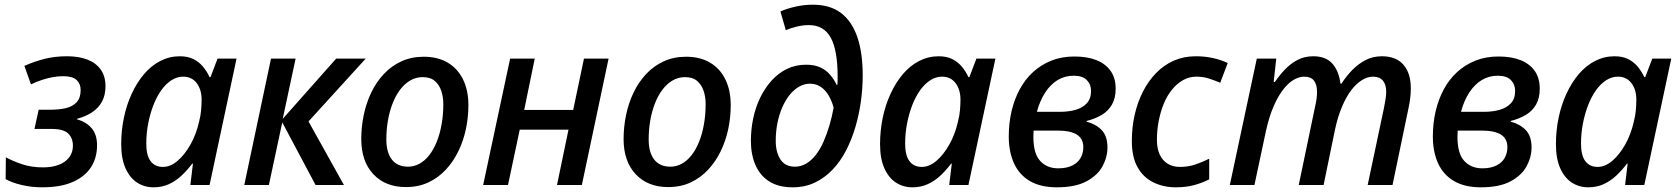

<svg xmlns="http://www.w3.org/2000/svg" viewBox="-20 -789 7159 819"><path d="M160 10Q114 10 72 0Q30 -10 4 -25L5 -118Q32 -103 72.5 -89Q113 -75 164 -75Q201 -75 229.5 -85.5Q258 -96 274.5 -117Q291 -138 291 -167Q291 -200 271 -219.5Q251 -239 200 -239H127L145 -321H196Q231 -321 260 -327.5Q289 -334 306.5 -352.5Q324 -371 324 -405Q324 -432 306.5 -448Q289 -464 250 -464Q228 -464 205.5 -460Q183 -456 160 -448.5Q137 -441 112 -429L84 -508Q127 -527 170.5 -538Q214 -549 266 -549Q316 -549 352.5 -535Q389 -521 409.5 -492.5Q430 -464 430 -421Q430 -384 415.5 -356.5Q401 -329 373.5 -310.5Q346 -292 308 -282V-280Q348 -269 371 -242Q394 -215 394 -169Q394 -117 369 -77Q344 -37 292 -13.5Q240 10 160 10Z M635 10Q596 10 565 -10Q534 -30 515.5 -71Q497 -112 497 -174Q497 -232 508.5 -287Q520 -342 542 -389.5Q564 -437 594.5 -473Q625 -509 664 -529Q703 -549 747 -549Q781 -549 805 -537Q829 -525 846 -504.5Q863 -484 874 -460H878L908 -539H989L874 0H792L803 -91H800Q779 -63 754.5 -40Q730 -17 700.5 -3.5Q671 10 635 10ZM675 -77Q707 -77 737.5 -103Q768 -129 792.5 -172.5Q817 -216 829 -269Q836 -296 838 -320Q840 -344 840 -364Q840 -407 819 -434.5Q798 -462 761 -462Q735 -462 711 -446.5Q687 -431 667.5 -403.5Q648 -376 634 -339.5Q620 -303 612 -261.5Q604 -220 604 -176Q604 -126 622.5 -101.5Q641 -77 675 -77Z M1022 0 1136 -539H1241L1186 -282L1414 -539H1540L1296 -271L1447 0H1326L1184 -267L1127 0Z M1711 9Q1624 9 1572.5 -46Q1521 -101 1521 -196Q1521 -247 1531.5 -298Q1542 -349 1563.5 -394Q1585 -439 1617.5 -473.5Q1650 -508 1692.5 -527.5Q1735 -547 1788 -547Q1847 -547 1889.5 -522Q1932 -497 1955 -450.5Q1978 -404 1978 -340Q1978 -289 1967.5 -239Q1957 -189 1935.5 -144.5Q1914 -100 1882 -65.5Q1850 -31 1807.5 -11Q1765 9 1711 9ZM1721 -78Q1746 -78 1769 -90.5Q1792 -103 1810.5 -126.5Q1829 -150 1842.5 -183Q1856 -216 1863.5 -257.5Q1871 -299 1871 -346Q1871 -375 1862.5 -401Q1854 -427 1835 -443.5Q1816 -460 1783 -460Q1754 -460 1729.5 -445.5Q1705 -431 1686 -405.5Q1667 -380 1654 -346Q1641 -312 1634.5 -273.5Q1628 -235 1628 -194Q1628 -139 1651.5 -108.5Q1675 -78 1721 -78Z M2041 0 2156 -539H2261L2216 -320H2425L2471 -539H2576L2462 0H2356L2405 -236H2197L2147 0Z M2830 9Q2743 9 2691.5 -46Q2640 -101 2640 -196Q2640 -247 2650.5 -298Q2661 -349 2682.5 -394Q2704 -439 2736.5 -473.5Q2769 -508 2811.5 -527.5Q2854 -547 2907 -547Q2966 -547 3008.5 -522Q3051 -497 3074 -450.5Q3097 -404 3097 -340Q3097 -289 3086.5 -239Q3076 -189 3054.5 -144.5Q3033 -100 3001 -65.5Q2969 -31 2926.5 -11Q2884 9 2830 9ZM2840 -78Q2865 -78 2888 -90.5Q2911 -103 2929.5 -126.5Q2948 -150 2961.5 -183Q2975 -216 2982.5 -257.5Q2990 -299 2990 -346Q2990 -375 2981.5 -401Q2973 -427 2954 -443.5Q2935 -460 2902 -460Q2873 -460 2848.5 -445.5Q2824 -431 2805 -405.5Q2786 -380 2773 -346Q2760 -312 2753.5 -273.5Q2747 -235 2747 -194Q2747 -139 2770.5 -108.5Q2794 -78 2840 -78Z M3361 10Q3301 10 3261.5 -15Q3222 -40 3202.5 -85Q3183 -130 3183 -188Q3183 -237 3193 -284.5Q3203 -332 3223 -373Q3243 -414 3271.5 -445.5Q3300 -477 3337 -495Q3374 -513 3418 -513Q3454 -513 3479 -501.5Q3504 -490 3521 -470Q3538 -450 3549 -427H3552Q3553 -435 3553 -444Q3553 -453 3553 -463Q3553 -575 3523.5 -628.5Q3494 -682 3430 -682Q3407 -682 3380.5 -676Q3354 -670 3332 -660L3309 -740Q3335 -752 3372.5 -760.5Q3410 -769 3447 -769Q3521 -769 3567.5 -733.5Q3614 -698 3637 -631Q3660 -564 3660 -467Q3660 -414 3652.5 -358.5Q3645 -303 3629.5 -249.5Q3614 -196 3590 -149Q3566 -102 3532.5 -66.5Q3499 -31 3456.5 -10.5Q3414 10 3361 10ZM3371 -78Q3397 -78 3419.5 -91.5Q3442 -105 3460.5 -129Q3479 -153 3493 -185Q3507 -217 3518 -254Q3529 -291 3536 -330Q3528 -359 3514.5 -382Q3501 -405 3481 -418.5Q3461 -432 3435 -432Q3411 -432 3389 -419.5Q3367 -407 3349 -385Q3331 -363 3317.5 -332.5Q3304 -302 3296.5 -265.5Q3289 -229 3289 -188Q3289 -140 3309 -109Q3329 -78 3371 -78Z M3872 10Q3833 10 3802 -10Q3771 -30 3752.5 -71Q3734 -112 3734 -174Q3734 -232 3745.5 -287Q3757 -342 3779 -389.5Q3801 -437 3831.5 -473Q3862 -509 3901 -529Q3940 -549 3984 -549Q4018 -549 4042 -537Q4066 -525 4083 -504.5Q4100 -484 4111 -460H4115L4145 -539H4226L4111 0H4029L4040 -91H4037Q4016 -63 3991.5 -40Q3967 -17 3937.5 -3.5Q3908 10 3872 10ZM3912 -77Q3944 -77 3974.5 -103Q4005 -129 4029.5 -172.5Q4054 -216 4066 -269Q4073 -296 4075 -320Q4077 -344 4077 -364Q4077 -407 4056 -434.5Q4035 -462 3998 -462Q3972 -462 3948 -446.5Q3924 -431 3904.5 -403.5Q3885 -376 3871 -339.5Q3857 -303 3849 -261.5Q3841 -220 3841 -176Q3841 -126 3859.5 -101.5Q3878 -77 3912 -77Z M4488 10Q4419 10 4373.5 -16.5Q4328 -43 4305.5 -92Q4283 -141 4283 -207Q4283 -264 4295 -315Q4307 -366 4330 -408.5Q4353 -451 4387 -482Q4421 -513 4465 -530.5Q4509 -548 4563 -548Q4618 -548 4657 -532.5Q4696 -517 4717.5 -486.5Q4739 -456 4739 -411Q4739 -370 4723 -342.5Q4707 -315 4679 -298.5Q4651 -282 4615 -273V-270Q4654 -260 4679 -234.5Q4704 -209 4704 -160Q4704 -119 4683 -80Q4662 -41 4614.5 -15.5Q4567 10 4488 10ZM4494 -71Q4530 -71 4554 -83Q4578 -95 4589.5 -115.5Q4601 -136 4601 -161Q4601 -197 4574 -214.5Q4547 -232 4490 -232H4389Q4389 -226 4388.5 -219Q4388 -212 4388 -205Q4388 -134 4417 -102.5Q4446 -71 4494 -71ZM4501 -312Q4538 -312 4568 -320.5Q4598 -329 4616 -348.5Q4634 -368 4634 -401Q4634 -429 4616 -447.5Q4598 -466 4560 -466Q4522 -466 4491.5 -447.5Q4461 -429 4438.5 -394.5Q4416 -360 4403 -312Z M4996 10Q4942 10 4899 -11.5Q4856 -33 4832 -76.5Q4808 -120 4808 -187Q4808 -246 4820 -299Q4832 -352 4855 -397.5Q4878 -443 4911.5 -477.5Q4945 -512 4987.5 -530.5Q5030 -549 5081 -549Q5119 -549 5153.5 -541.5Q5188 -534 5217 -520L5185 -436Q5164 -445 5138.5 -453.5Q5113 -462 5083 -462Q5053 -462 5027 -447.5Q5001 -433 4980 -407.5Q4959 -382 4945 -348.5Q4931 -315 4923 -275Q4915 -235 4915 -193Q4915 -155 4927 -129.5Q4939 -104 4961 -90.5Q4983 -77 5013 -77Q5048 -77 5078 -87Q5108 -97 5138 -112V-24Q5109 -9 5074 0.5Q5039 10 4996 10Z M5226 0 5341 -539H5424L5413 -439H5418Q5437 -467 5460.5 -492Q5484 -517 5514 -533Q5544 -549 5582 -549Q5635 -549 5663 -518Q5691 -487 5698 -432H5702Q5722 -463 5747.5 -489.5Q5773 -516 5804.5 -532.5Q5836 -549 5875 -549Q5935 -549 5966.5 -513Q5998 -477 5998 -412Q5998 -389 5995 -367Q5992 -345 5987 -322L5920 0H5814L5884 -331Q5888 -352 5890.5 -368Q5893 -384 5893 -398Q5893 -428 5879 -445Q5865 -462 5836 -462Q5814 -462 5790 -447.5Q5766 -433 5744.5 -405Q5723 -377 5705 -335Q5687 -293 5675 -238L5626 0H5520L5589 -331Q5594 -352 5596 -368Q5598 -384 5598 -396Q5598 -428 5585 -445Q5572 -462 5543 -462Q5521 -462 5497.5 -448Q5474 -434 5452 -405Q5430 -376 5411.5 -332.5Q5393 -289 5380 -230L5331 0Z M6297 10Q6228 10 6182.5 -16.5Q6137 -43 6114.5 -92Q6092 -141 6092 -207Q6092 -264 6104 -315Q6116 -366 6139 -408.5Q6162 -451 6196 -482Q6230 -513 6274 -530.5Q6318 -548 6372 -548Q6427 -548 6466 -532.5Q6505 -517 6526.5 -486.5Q6548 -456 6548 -411Q6548 -370 6532 -342.5Q6516 -315 6488 -298.5Q6460 -282 6424 -273V-270Q6463 -260 6488 -234.5Q6513 -209 6513 -160Q6513 -119 6492 -80Q6471 -41 6423.5 -15.5Q6376 10 6297 10ZM6303 -71Q6339 -71 6363 -83Q6387 -95 6398.5 -115.5Q6410 -136 6410 -161Q6410 -197 6383 -214.5Q6356 -232 6299 -232H6198Q6198 -226 6197.5 -219Q6197 -212 6197 -205Q6197 -134 6226 -102.5Q6255 -71 6303 -71ZM6310 -312Q6347 -312 6377 -320.5Q6407 -329 6425 -348.5Q6443 -368 6443 -401Q6443 -429 6425 -447.5Q6407 -466 6369 -466Q6331 -466 6300.5 -447.5Q6270 -429 6247.5 -394.5Q6225 -360 6212 -312Z M6755 10Q6716 10 6685 -10Q6654 -30 6635.5 -71Q6617 -112 6617 -174Q6617 -232 6628.5 -287Q6640 -342 6662 -389.5Q6684 -437 6714.5 -473Q6745 -509 6784 -529Q6823 -549 6867 -549Q6901 -549 6925 -537Q6949 -525 6966 -504.5Q6983 -484 6994 -460H6998L7028 -539H7109L6994 0H6912L6923 -91H6920Q6899 -63 6874.5 -40Q6850 -17 6820.5 -3.5Q6791 10 6755 10ZM6795 -77Q6827 -77 6857.5 -103Q6888 -129 6912.5 -172.5Q6937 -216 6949 -269Q6956 -296 6958 -320Q6960 -344 6960 -364Q6960 -407 6939 -434.5Q6918 -462 6881 -462Q6855 -462 6831 -446.5Q6807 -431 6787.5 -403.5Q6768 -376 6754 -339.5Q6740 -303 6732 -261.5Q6724 -220 6724 -176Q6724 -126 6742.5 -101.5Q6761 -77 6795 -77Z"/></svg>

Font: Noto Sans Display Medium
Style: Italic
Weight: 500
Italic angle: -12°
Designer: Monotype Design Team
Foundry: Monotype Imaging Inc.
Version: Version 2.003